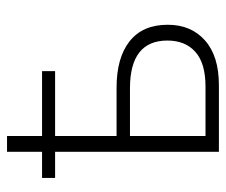

<svg xmlns="http://www.w3.org/2000/svg" viewBox="-68 -574 643 546"><g transform="rotate(-90 253.0 -301.5)"><path d="M138.7 -38.1H279.3Q345.7 -38.1 377.9 -66.9Q410.2 -95.7 410.2 -146.5Q410.2 -252.9 274.4 -252.9H138.7ZM19.5 -465.8V-502.9H93.8V-602.5H138.7V-502.9H323.2V-465.8H138.7V-291H276.4Q361.3 -291 408.2 -253.9Q455.1 -216.8 455.1 -145.5Q455.1 -79.1 410.6 -39.6Q366.2 0 283.2 0H93.8V-465.8Z"/></g></svg>

Font: Gothic A1 ExtraLight
Style: Regular
Weight: 275
Designer: HanYang I&C Co.,Ltd.
Foundry: HanYang I&C Co.,Ltd.
Version: Version 2.50